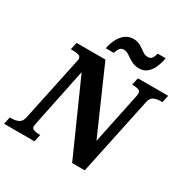

<svg xmlns="http://www.w3.org/2000/svg" viewBox="-225 -1109 1265 1290"><g transform="rotate(30 407.5 -464.5)"><path d="M-23 0 -11 -56H1Q30 -56 54 -66Q78 -76 86 -112L187 -590Q190 -603 192 -612Q194 -621 194 -626Q194 -647 175.5 -652.5Q157 -658 127 -658H115L127 -714H351L572 -211L652 -594Q654 -602 655.5 -611.5Q657 -621 657 -626Q657 -647 639 -652.5Q621 -658 598 -658H591L603 -714H838L826 -658H814Q785 -658 761 -648Q737 -638 730 -602L603 0H505L255 -561L164 -121Q158 -93 158 -88Q158 -67 176.5 -61.5Q195 -56 218 -56H225L213 0ZM575 -775Q541 -775 515 -789.5Q489 -804 468 -819Q447 -834 427 -834Q404 -834 393.5 -817.5Q383 -801 377 -781H315Q322 -819 338.5 -852.5Q355 -886 381.5 -907Q408 -928 444 -929Q478 -929 502 -914.5Q526 -900 546 -885.5Q566 -871 586 -871Q611 -871 621 -887.5Q631 -904 635 -924H697Q691 -886 676.5 -852Q662 -818 637 -796.5Q612 -775 575 -775Z"/></g></svg>

Font: Noto Serif SemiCondensed ExtraBold
Style: Italic
Weight: 800
Width: 4
Italic angle: -12°
Designer: Monotype Design Team
Foundry: Monotype Imaging Inc.
Version: Version 2.014; ttfautohint (v1.8.4.7-5d5b)